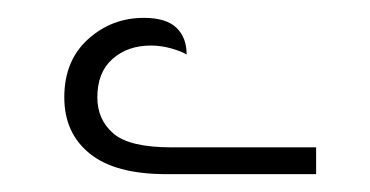

<svg xmlns="http://www.w3.org/2000/svg" viewBox="-20 -806 414 215"><path d="M166 -611Q109 -611 80.5 -634Q52 -657 52 -697Q52 -738 78.5 -762Q105 -786 141 -786Q166 -786 177.5 -775Q189 -764 189 -745Q182 -749 171 -752Q160 -755 149 -755Q123 -755 106 -740Q89 -725 89 -697Q89 -672 107 -656.5Q125 -641 172 -641H334V-611Z"/></svg>

Font: Noto Serif Armenian ExtraLight
Style: Regular
Weight: 250
Version: Version 2.007